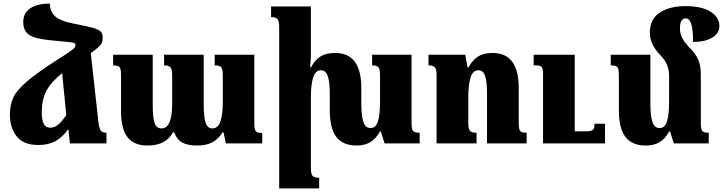

<svg xmlns="http://www.w3.org/2000/svg" viewBox="-20 -796 4014 1066"><path d="M571 -59V0H368L360 -77H357Q327 -34 288 -12.5Q249 9 193 9Q110 9 72.5 -39Q35 -87 35 -160Q35 -215 54 -255Q73 -295 127.5 -342Q182 -389 293 -461Q335 -487 360.5 -504.5Q386 -522 392.5 -529.5Q399 -537 399 -545Q399 -553 394.5 -556Q390 -559 368 -562Q346 -565 308 -568Q229 -574 187.5 -584Q146 -594 127.5 -615Q109 -636 109 -674Q109 -723 147.5 -749.5Q186 -776 257 -776Q257 -732 286.5 -705Q316 -678 398 -663Q468 -650 499 -640.5Q530 -631 540 -620Q550 -609 550 -589Q550 -571 546 -560Q542 -549 528 -536Q514 -523 484 -501L526 -122Q530 -84 539 -71.5Q548 -59 571 -59ZM348 -157 325 -390Q261 -338 236.5 -289.5Q212 -241 212 -174Q212 -129 223 -108Q234 -87 258 -87Q281 -87 301 -102.5Q321 -118 348 -157Z M1392 -492V-109Q1392 -78 1400 -68Q1408 -58 1436 -58V0H1234L1221 -61H1216Q1192 -24 1159 -6Q1126 12 1073 12Q1023 12 993 -4Q963 -20 947 -61H940Q902 12 798 12Q725 12 688.5 -33.5Q652 -79 652 -180V-378Q652 -413 644 -423Q636 -433 608 -433V-492H828V-214Q828 -146 838 -114.5Q848 -83 877 -83Q936 -83 936 -221V-374Q936 -410 927 -421.5Q918 -433 891 -433V-492H1111V-214Q1111 -148 1121.5 -115.5Q1132 -83 1159 -83Q1190 -83 1203.5 -121Q1217 -159 1217 -232V-377Q1217 -411 1208.5 -422Q1200 -433 1172 -433V-492Z M2310 -59V0H2115L2094 -67H2090Q2067 -25 2035.5 -6.5Q2004 12 1960 12Q1884 12 1847.5 -35.5Q1811 -83 1811 -184V-273Q1811 -340 1800 -373Q1789 -406 1762 -406Q1731 -406 1718.5 -365.5Q1706 -325 1706 -257V136Q1706 169 1715 180Q1724 191 1752 191V250H1530V-647Q1530 -679 1520.5 -690Q1511 -701 1485 -701V-760H1706V-493Q1706 -468 1702 -422H1707Q1728 -463 1759 -482.5Q1790 -502 1841 -502Q1986 -502 1986 -308V-220Q1986 -153 1997.5 -119Q2009 -85 2036 -85Q2067 -85 2078.5 -122.5Q2090 -160 2090 -232V-379Q2090 -412 2081 -422.5Q2072 -433 2046 -433V-492H2265V-112Q2265 -78 2274 -68.5Q2283 -59 2310 -59Z M2904 0H2684V-273Q2684 -341 2673.5 -373.5Q2663 -406 2636 -406Q2605 -406 2592.5 -365.5Q2580 -325 2580 -257V-114Q2580 -81 2589 -70Q2598 -59 2626 -59V0H2404V-379Q2404 -411 2394.5 -422Q2385 -433 2359 -433V-492H2563L2576 -422H2581Q2604 -463 2634.5 -482.5Q2665 -502 2715 -502Q2860 -502 2860 -308V-119Q2860 -92 2863 -80Q2866 -68 2875 -63.5Q2884 -59 2904 -59ZM3339 0H2995V-384Q2995 -416 2987 -424.5Q2979 -433 2954 -433H2943V-492H3171V-67H3235Q3263 -67 3272 -75Q3281 -83 3281 -109H3339Z M3915 -59V0H3721L3700 -67H3696Q3672 -24 3641 -6Q3610 12 3565 12Q3489 12 3452.5 -35.5Q3416 -83 3416 -184V-373Q3416 -400 3413 -412Q3410 -424 3401 -428.5Q3392 -433 3371 -433V-492H3591V-220Q3591 -153 3602.5 -119Q3614 -85 3641 -85Q3672 -85 3683.5 -122.5Q3695 -160 3695 -232V-372Q3695 -407 3683.5 -435.5Q3672 -464 3646 -490Q3616 -521 3602 -551.5Q3588 -582 3588 -615Q3588 -690 3643 -726Q3698 -762 3786 -762Q3877 -762 3925.5 -731Q3974 -700 3974 -651Q3974 -610 3933.5 -586.5Q3893 -563 3828 -563Q3828 -631 3818 -662.5Q3808 -694 3787 -694Q3755 -694 3755 -637Q3755 -611 3766.5 -587.5Q3778 -564 3805 -535Q3841 -500 3856 -466Q3871 -432 3871 -383V-112Q3871 -78 3879.5 -68.5Q3888 -59 3915 -59Z"/></svg>

Font: Noto Serif Armenian Black Narrow
Style: Regular
Weight: 900
Width: 4
Designer: Monotype Design team
Foundry: Monotype Imaging Inc.
Version: Version 1.000